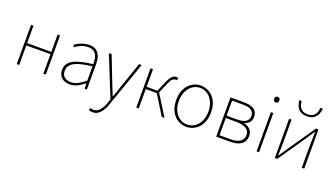

<svg xmlns="http://www.w3.org/2000/svg" viewBox="-75 -1347 3844 2198"><g transform="rotate(20 1847.0 -248.0)"><path d="M96 0V-478H126V-266H420V-478H450V0H420V-238H126V0Z M744 12Q707 12 675.5 -1.5Q644 -15 625 -43.5Q606 -72 606 -117Q606 -197 682 -238.5Q758 -280 920 -298Q921 -337 912.5 -375Q904 -413 878 -437.5Q852 -462 802 -462Q751 -462 710 -442.5Q669 -423 646 -406L630 -428Q645 -440 671 -454.5Q697 -469 731 -479.5Q765 -490 804 -490Q860 -490 892 -465Q924 -440 937 -399Q950 -358 950 -310V0H924L920 -64H918Q881 -34 836.5 -11Q792 12 744 12ZM746 -16Q790 -16 831 -37Q872 -58 920 -98V-272Q815 -260 753.5 -239.5Q692 -219 665 -189Q638 -159 638 -118Q638 -63 670.5 -39.5Q703 -16 746 -16Z M1098 222Q1086 222 1073.5 219Q1061 216 1052 212L1062 184Q1070 187 1080.5 189.5Q1091 192 1100 192Q1145 192 1177 153Q1209 114 1228 56L1242 12L1044 -478H1078L1200 -164Q1212 -134 1226.5 -98Q1241 -62 1254 -30H1258Q1270 -62 1282 -98Q1294 -134 1304 -164L1412 -478H1444L1252 68Q1240 105 1219.5 140.5Q1199 176 1169 199Q1139 222 1098 222Z M1552 0V-478H1582V-264H1714L1766 -386Q1785 -430 1801.5 -451Q1818 -472 1834.5 -479Q1851 -486 1870 -486Q1882 -486 1890 -482L1882 -452Q1878 -454 1875.5 -454Q1873 -454 1868 -454Q1849 -454 1831.5 -441Q1814 -428 1792 -378L1738 -252L1896 0H1862L1716 -236H1582V0Z M2164 12Q2107 12 2058.5 -17.5Q2010 -47 1981 -103Q1952 -159 1952 -238Q1952 -318 1981 -374.5Q2010 -431 2058.5 -460.5Q2107 -490 2164 -490Q2221 -490 2269 -460.5Q2317 -431 2346.5 -374.5Q2376 -318 2376 -238Q2376 -159 2346.5 -103Q2317 -47 2269 -17.5Q2221 12 2164 12ZM2164 -16Q2215 -16 2256 -44Q2297 -72 2320.5 -122Q2344 -172 2344 -238Q2344 -304 2320.5 -354.5Q2297 -405 2256 -433.5Q2215 -462 2164 -462Q2113 -462 2072.5 -433.5Q2032 -405 2008 -354.5Q1984 -304 1984 -238Q1984 -172 2008 -122Q2032 -72 2072.5 -44Q2113 -16 2164 -16Z M2526 0V-478H2694Q2745 -478 2781.5 -465.5Q2818 -453 2837 -427Q2856 -401 2856 -361Q2856 -314 2832.5 -290.5Q2809 -267 2777 -256V-253Q2802 -248 2825 -234Q2848 -220 2863 -196Q2878 -172 2878 -136Q2878 -90 2856.5 -60Q2835 -30 2794.5 -15Q2754 0 2698 0ZM2556 -266H2675Q2756 -266 2790 -291Q2824 -316 2824 -359Q2824 -403 2791 -426.5Q2758 -450 2685 -450H2556ZM2556 -28H2688Q2766 -28 2806 -55.5Q2846 -83 2846 -137Q2846 -186 2803 -212Q2760 -238 2680 -238H2556Z M3018 0V-478H3048V0ZM3032 -600Q3019 -600 3009.5 -610Q3000 -620 3000 -636Q3000 -651 3009.5 -660.5Q3019 -670 3032 -670Q3046 -670 3055 -660.5Q3064 -651 3064 -636Q3064 -620 3055 -610Q3046 -600 3032 -600Z M3240 0V-478H3270V-224Q3270 -184 3269 -137Q3268 -90 3266 -42H3270Q3285 -65 3305 -94.5Q3325 -124 3340 -146L3568 -478H3598V0H3568V-254Q3568 -294 3569.5 -341Q3571 -388 3572 -436H3568Q3553 -414 3533 -384.5Q3513 -355 3498 -332L3270 0ZM3420 -574Q3365 -574 3334.5 -597.5Q3304 -621 3291.5 -654.5Q3279 -688 3276 -718H3306Q3307 -689 3317.5 -661.5Q3328 -634 3353 -616Q3378 -598 3420 -598Q3463 -598 3487.5 -616Q3512 -634 3522.5 -661.5Q3533 -689 3534 -718H3564Q3562 -688 3549 -654.5Q3536 -621 3505.5 -597.5Q3475 -574 3420 -574Z"/></g></svg>

Font: Source Sans 3
Style: Regular
Weight: 200
Designer: Paul D. Hunt
Foundry: Adobe
Version: Version 3.046;hotconv 1.0.118;makeotfexe 2.5.65603